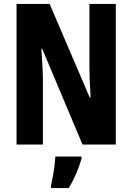

<svg xmlns="http://www.w3.org/2000/svg" viewBox="-20 -734 672 975"><path d="M568 0H399L194 -487H190Q194 -433 196 -390.5Q198 -348 198 -317V0H64V-714H232L436 -238H440Q437 -289 435.5 -330Q434 -371 434 -403V-714H568ZM394 72Q371 152 329 221H239V208Q243 191 248 164Q253 137 256.5 109Q260 81 261 61H394Z"/></svg>

Font: Noto Sans Bengali ExtraCondensed
Style: Bold
Weight: 700
Width: 2
Designer: Joana Ranito - Universal Thirst; Jelle Bosma - Monotype Design Team
Foundry: Universal Thirst ehf.
Version: Version 3.000; ttfautohint (v1.8.4.7-5d5b)